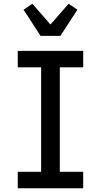

<svg xmlns="http://www.w3.org/2000/svg" viewBox="-20 -1007 540 1027"><path d="M75 0V-88H200V-647H75V-735H425V-647H300V-88H425V0ZM197 -815 106 -955 153 -987 250 -876 347 -987 394 -955 303 -815Z"/></svg>

Font: Iosevka SS18 Semibold
Style: Regular
Weight: 600
Monospace: yes
Designer: Belleve Invis
Foundry: Belleve Invis
Version: Version 25.1.1; ttfautohint (v1.8.4)